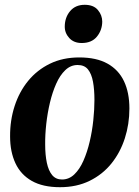

<svg xmlns="http://www.w3.org/2000/svg" viewBox="-20 -766 580 799"><path d="M310 -527Q381.5 -527 427.5 -501.2Q473.5 -475.5 496 -428Q518.5 -380.5 518.5 -314.5Q518.5 -249.5 499.5 -190.5Q480.5 -131.5 443.8 -85.8Q407 -40 353 -13.5Q299 13 229.5 13Q158.5 13 112.5 -13Q66.5 -39 44.2 -86.8Q22 -134.5 22 -198Q21.5 -265 40.8 -324.5Q60 -384 97.2 -429.5Q134.5 -475 188 -501Q241.5 -527 310 -527ZM303 -495.5Q274 -495.5 251.8 -474.2Q229.5 -453 213.8 -417.5Q198 -382 187.8 -338.8Q177.5 -295.5 172.5 -250Q167.5 -204.5 168 -165Q168 -121 175 -88.2Q182 -55.5 197.2 -37.2Q212.5 -19 238 -19Q267 -19 289.2 -40.2Q311.5 -61.5 327.2 -97.2Q343 -133 353.2 -176.5Q363.5 -220 368.2 -265Q373 -310 373 -350Q373 -393 367 -425.8Q361 -458.5 346.2 -477Q331.5 -495.5 303 -495.5ZM320 -587Q287 -587 268 -608Q249 -629 249.5 -656.5Q250 -694 272 -720Q294 -746 332.5 -746Q369.5 -746 387.5 -724.2Q405.5 -702.5 405.5 -676Q405 -640 383.2 -613.5Q361.5 -587 320 -587Z"/></svg>

Font: Merriweather 120pt
Style: Bold Italic
Weight: 700
Italic angle: -7.8°
Version: Version 2.101